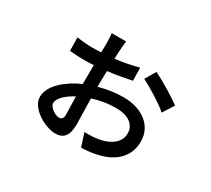

<svg xmlns="http://www.w3.org/2000/svg" viewBox="-134 -862 1267 1155"><g transform="rotate(30 500.0 -284.5)"><path d="M694 -564 651 -491C701 -466 806 -402 843 -367L892 -444C850 -476 753 -535 694 -564ZM348 -194 351 -69C351 -44 342 -32 323 -32C297 -32 249 -62 249 -91C249 -126 293 -165 348 -194ZM178 -506 180 -413C225 -409 252 -408 290 -408L347 -410L346 -308V-279C254 -239 161 -165 161 -84C161 -4 280 62 351 62C404 62 436 33 436 -50L432 -228C479 -244 530 -254 597 -254C673 -254 729 -220 729 -156C729 -90 667 -51 596 -39C566 -34 531 -33 499 -34L529 58C552 57 588 55 622 48C763 21 822 -58 822 -154C822 -264 728 -333 599 -333C544 -333 486 -324 431 -309V-311L433 -419C501 -427 563 -440 598 -447L596 -537C550 -524 493 -513 435 -506L438 -566C439 -582 442 -618 444 -631H344C346 -619 348 -583 348 -566L347 -499L290 -497C265 -497 225 -499 178 -506Z"/></g></svg>

Font: Noto Sans JP Medium
Style: Regular
Weight: 500
Designer: Ryoko NISHIZUKA 西塚涼子 (kana, bopomofo & ideographs); Paul D. Hunt (Latin, Greek & Cyrillic); Sandoll Communications 산돌커뮤니
Foundry: Adobe
Version: Version 2.004;hotconv 1.0.118;makeotfexe 2.5.65603